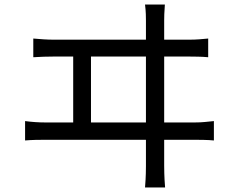

<svg xmlns="http://www.w3.org/2000/svg" viewBox="-20 -788 1040 842"><path d="M620 -251V-540H379V-251ZM835 -251Q858 -251 878 -253Q898 -255 918 -257V-172Q898 -174 873.5 -174.5Q849 -175 835 -175H700V-61Q700 -53 700.5 -28Q701 -3 704 34H616Q619 -3 619.5 -27Q620 -51 620 -59V-175H178Q158 -175 135.5 -174.5Q113 -174 90 -172V-257Q135 -251 178 -251H301V-540H215Q172 -540 126 -537V-619Q148 -617 171 -615.5Q194 -614 215 -614H620V-698Q620 -709 619.5 -726Q619 -743 616 -768H703Q701 -744 700.5 -725.5Q700 -707 700 -698V-614H810Q833 -614 853 -615.5Q873 -617 893 -619V-537Q873 -539 849 -539.5Q825 -540 810 -540H700V-251Z"/></svg>

Font: SpoqaHanSansJP-Regular
Style: Regular
Weight: 400
Designer: [Source Han Sans]
Ryoko NISHIZUKA  (kana & ideographs); Paul D. Hunt (Latin, Greek & Cyrillic); Wenlong ZHANG  (bopomofo
Foundry: Spoqa (http://bi.spoqa.com)
Version: Version 1.002.20150607